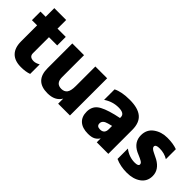

<svg xmlns="http://www.w3.org/2000/svg" viewBox="43 -1466 2249 2249"><g transform="rotate(45 1167.0 -342.0)"><path d="M8.8 -439.5V-581.1H94.7V-724.6H291V-581.1H427.7V-439.5H291V-173.8Q291 -113.3 363.3 -113.3Q397.5 -113.3 439.5 -137.7V20.5Q384.8 41 305.7 41Q202.1 41 148.4 -13.7Q94.7 -68.4 94.7 -173.8V-439.5Z M536.1 -171.9V-581.1H730.5V-215.8Q730.5 -113.3 821.3 -113.3Q868.2 -113.3 893.1 -145Q918 -176.8 918 -257.8V-581.1H1113.3V35.2H918V-48.8Q867.2 38.1 742.2 38.1Q536.1 38.1 536.1 -171.9Z M1477.5 -342.8 1548.8 -358.4V-373Q1548.8 -434.6 1450.2 -434.6Q1351.6 -434.6 1266.6 -377V-550.8Q1344.7 -590.8 1480.5 -590.8Q1616.2 -590.8 1682.6 -535.6Q1749 -480.5 1749 -361.3V35.2H1557.6V-30.3Q1537.1 2.9 1504.4 20.5Q1471.7 38.1 1413.1 38.1Q1320.3 38.1 1270 -6.8Q1219.7 -51.8 1219.7 -134.3Q1219.7 -216.8 1275.4 -261.7Q1331.1 -306.6 1477.5 -342.8ZM1422.9 -144.5Q1422.9 -97.7 1477.5 -97.7Q1548.8 -97.7 1548.8 -173.8V-227.5L1503.9 -215.8Q1502 -214.8 1493.2 -212.9Q1422.9 -194.3 1422.9 -144.5Z M1864.3 -389.6Q1864.3 -484.4 1936 -536.1Q2007.8 -587.9 2105.5 -587.9Q2203.1 -587.9 2269.5 -562.5V-397.5Q2208 -435.5 2127.9 -435.5Q2064.5 -435.5 2064.5 -402.3Q2064.5 -376 2119.1 -350.6Q2173.8 -325.2 2190.4 -315.4Q2300.8 -252.9 2300.8 -148.4Q2300.8 -59.6 2232.4 -10.3Q2164.1 39.1 2057.6 39.1Q1951.2 39.1 1867.2 1V-170.9Q1946.3 -110.4 2039.1 -110.4Q2099.6 -110.4 2099.6 -139.6Q2099.6 -160.2 2073.2 -175.3Q2046.9 -190.4 2018.1 -202.1Q1989.3 -213.9 1975.6 -220.7Q1864.3 -276.4 1864.3 -389.6Z"/></g></svg>

Font: GenEi M Gothic v2 Black
Style: Regular
Weight: 900
Version: Version 2.0